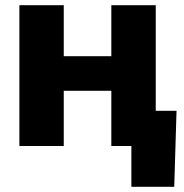

<svg xmlns="http://www.w3.org/2000/svg" viewBox="-20 -559 703 735"><path d="M454.6 -343.8V-211.4H175.3V-343.8ZM224.1 -539.1V0H54.2V-539.1ZM576.2 -539.1V0H406.2V-539.1ZM482.9 156.2V0H438.5V-134.8H655.8L647 156.2Z"/></svg>

Font: Inter 18pt ExtraBold
Style: Regular
Weight: 800
Designer: Rasmus Andersson
Foundry: rsms
Version: Version 4.001;git-66647c0bb